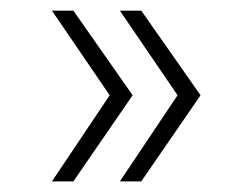

<svg xmlns="http://www.w3.org/2000/svg" viewBox="-20 -431 440 359"><path d="M185.1 -252.9 77.1 -411.1H117.2L228 -252.9L117.2 -91.8H77.1ZM312 -252.9 204.1 -411.1H244.1L355 -252.9L244.1 -91.8H204.1Z"/></svg>

Font: Montserrat Ultra Light
Style: Regular
Weight: 200
Designer: Julieta Ulanovsky
Foundry: Julieta Ulanovsky
Version: Version 3.001;PS 003.001;hotconv 1.0.70;makeotf.lib2.5.58329